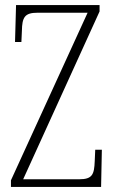

<svg xmlns="http://www.w3.org/2000/svg" viewBox="-20 -734 451 754"><path d="M23 0H377L380 -146H354L352 -101C350 -49 343 -30 291 -30H71L371 -689V-714H43L39 -569H64L66 -613C67 -665 76 -684 127 -684H324L23 -26Z"/></svg>

Font: Noto Serif Sinhala ExtraCondensed ExtraLight
Style: Regular
Weight: 200
Width: 2
Designer: Jelle Bosma - Monotype Design Team
Foundry: Monotype Imaging Inc.
Version: Version 2.007